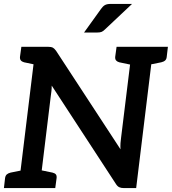

<svg xmlns="http://www.w3.org/2000/svg" viewBox="-23 -960 877 980"><path d="M71 0 159 -721H224Q239 -721 246.5 -717Q254 -713 263 -701L592 -198Q591 -214 592 -229Q593 -244 595 -257L652 -721H760L672 0H609Q595 0 585.5 -4.5Q576 -9 568 -22L241 -523Q241 -507 239.5 -495Q238 -483 236 -468L179 0ZM-3 0 3 -52Q5 -64 12 -70Q19 -76 31 -79L96 -92L97 0ZM159 0 182 -92 245 -79Q257 -76 262 -70Q267 -64 266 -52L259 0ZM186 -721 162 -629 100 -642Q89 -645 83.5 -651.5Q78 -658 79 -670L86 -721ZM672 -721 648 -629 586 -642Q575 -645 569.5 -651.5Q564 -658 565 -670L572 -721ZM834 -721 828 -670Q827 -658 820 -651.5Q813 -645 800 -642L735 -629L734 -721ZM542 -940H651L513 -810Q504 -801 496 -797.5Q488 -794 473 -794H406L493 -915Q502 -928 512.5 -934Q523 -940 542 -940Z"/></svg>

Font: Aleo SemiBold
Style: Italic
Weight: 600
Italic angle: -7°
Designer: Alessio Laiso
Foundry: Alessio Laiso
Version: Version 2.001;gftools[0.9.29]